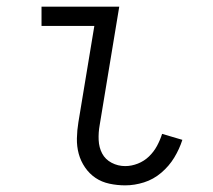

<svg xmlns="http://www.w3.org/2000/svg" viewBox="-20 -550 640 578"><path d="M357 8Q333 8 309.5 3Q286 -2 267.5 -14.5Q249 -27 236 -46Q223 -65 217 -87Q211 -109 211.5 -133.5Q212 -158 216 -182L264 -472H105V-530H339L280 -173Q276 -151 277 -128.5Q278 -106 287.5 -88Q297 -70 316 -60Q335 -50 357 -50Q376 -50 395 -57.5Q414 -65 428.5 -79Q443 -93 452.5 -110.5Q462 -128 468 -147L529 -129Q520 -101 504.5 -75.5Q489 -50 465.5 -30Q442 -10 413.5 -1Q385 8 357 8Z"/></svg>

Font: Iosevka Slab Light Extended
Style: Italic
Weight: 300
Width: 7
Italic angle: -9°
Monospace: yes
Designer: Belleve Invis
Foundry: Belleve Invis
Version: Version 11.1.0; ttfautohint (v1.8.3)